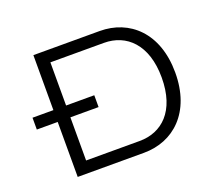

<svg xmlns="http://www.w3.org/2000/svg" viewBox="-116 -869 1193 1037"><g transform="rotate(-20 480.0 -350.0)"><path d="M546 -700H165V-384H45V-316H165V0H546C716 0 853 -121 853 -350C853 -579 716 -700 546 -700ZM238 -68V-316H400V-384H238V-632H546C674 -632 775 -540 775 -350C775 -156 673 -68 546 -68Z"/></g></svg>

Font: altertype_V2
Style: Regular
Weight: 400
Designer: Simon Renaud
Version: Version 2.001;Glyphs 3.1.2 (3151)